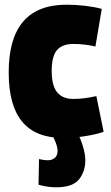

<svg xmlns="http://www.w3.org/2000/svg" viewBox="-20 -577 471 817"><path d="M17 -269Q17 -557 263 -557Q304 -557 345 -552Q386 -547 413 -539L386 -379Q340 -390 292 -390Q245 -390 222.5 -364Q200 -338 200 -275Q200 -212 223.5 -184Q247 -156 291 -156Q315 -156 339 -159Q363 -162 390 -168L421 -16Q389 -5 341.5 2.5Q294 10 249 10Q132 10 74.5 -59Q17 -128 17 -269ZM146 100Q168 105 183 105Q201 105 213 95Q225 85 225 65Q225 51 217.5 30.5Q210 10 199 -6H312Q323 13 333 46Q343 79 343 105Q343 153 316 186.5Q289 220 219 220Q202 220 183.5 217.5Q165 215 144 209Z"/></svg>

Font: Georama SemiCondensed ExtraBold
Style: Regular
Weight: 800
Width: 4
Designer: Jean-Baptiste Levee
Foundry: Production Type
Version: Version 1.000